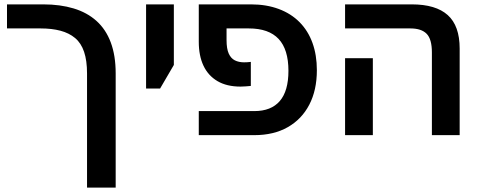

<svg xmlns="http://www.w3.org/2000/svg" viewBox="-20 -618 2199 878"><path d="M378 240V-282Q378 -341 364.5 -381Q351 -421 323.5 -444Q296 -467 256.5 -477.5Q217 -488 166 -488H12V-598H178Q255 -598 316.5 -579.5Q378 -561 421 -522.5Q464 -484 486.5 -424Q509 -364 509 -282V240Z M648 -213V-598H775V-321L712 -213Z M889 0V-110H1143Q1220 -110 1259.5 -156Q1299 -202 1299 -294Q1299 -392 1254 -440Q1209 -488 1118 -488H946V-598H1128Q1198 -598 1254.5 -577Q1311 -556 1350 -516.5Q1389 -477 1409 -421.5Q1429 -366 1429 -297Q1429 -206 1394.5 -139.5Q1360 -73 1296 -36.5Q1232 0 1143 0ZM1080 -222Q1017 -222 974.5 -247Q932 -272 910.5 -317.5Q889 -363 889 -427V-598H1016V-435Q1016 -395 1026 -373Q1036 -351 1054 -342Q1072 -333 1096 -333Q1104 -333 1112 -333.5Q1120 -334 1127 -335V-225Q1116 -224 1103 -223Q1090 -222 1080 -222Z M1955 0V-378Q1955 -439 1931 -463.5Q1907 -488 1857 -488H1558V-598H1863Q1973 -598 2027.5 -549Q2082 -500 2082 -396V0ZM1558 0V-352H1685V0Z"/></svg>

Font: Noto Sans Hebrew SemiBold
Style: Regular
Weight: 600
Designer: Monotype Design Team
Foundry: Monotype Imaging Inc.
Version: Version 2.003